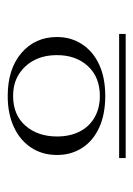

<svg xmlns="http://www.w3.org/2000/svg" viewBox="56 -819 346 498"><g transform="rotate(-90 229.0 -570.0)"><path d="M229 -470Q181 -470 146.5 -486Q112 -502 94 -530.5Q76 -559 76 -595Q76 -633 95 -662Q114 -691 148.5 -707Q183 -723 229 -723Q299 -723 340.5 -687.5Q382 -652 382 -595Q382 -559 363.5 -530.5Q345 -502 311 -486Q277 -470 229 -470ZM68 -417V-434H390V-417ZM229 -484Q278 -484 306.5 -515Q335 -546 335 -595Q335 -629 322 -654Q309 -679 285.5 -694Q262 -709 229 -709Q180 -709 152 -677Q124 -645 124 -595Q124 -562 136.5 -537Q149 -512 173 -498Q197 -484 229 -484Z"/></g></svg>

Font: Kalnia SemiExpanded Light
Style: Regular
Weight: 300
Width: 6
Designer: Frida Medrano
Foundry: Frida Medrano
Version: Version 1.105